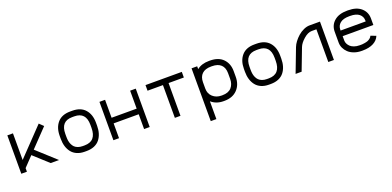

<svg xmlns="http://www.w3.org/2000/svg" viewBox="-1 -1338 4802 2351"><g transform="rotate(-20 2400.5 -162.0)"><path d="M256.8 -172.4 136.7 -46.9V0H63.5V-500H136.7V-152.8L473.6 -504.4L526.4 -453.6L307.6 -225.1L555.2 0H446.3Z M1136.7 -274.4V-234.4Q1136.7 -180.7 1123 -136.5Q1109.4 -92.3 1082.5 -58.6Q1055.7 -24.9 1012 -6.3Q968.3 12.2 911.1 12.2H886.2Q830.1 12.2 786.9 -6.8Q743.7 -25.9 717 -59.8Q690.4 -93.8 677 -137.9Q663.6 -182.1 663.6 -234.9V-273.9Q663.6 -381.3 720.2 -446.5Q776.9 -511.7 885.3 -511.7H913.1Q1022.5 -511.7 1079.6 -447Q1136.7 -382.3 1136.7 -274.4ZM913.1 -438.5H885.3Q736.8 -438.5 736.8 -273.9V-234.9Q736.8 -207.5 740.7 -183.8Q744.6 -160.2 755.1 -137Q765.6 -113.8 782 -97.4Q798.3 -81.1 825 -71Q851.6 -61 886.2 -61H911.1Q1063.5 -61 1063.5 -234.4V-274.4Q1063.5 -438.5 913.1 -438.5Z M1336.9 0H1263.7V-500H1336.9V-266.1H1663.6V-500H1736.8V0H1663.6V-192.9H1336.9Z M2336.9 -500V-426.8H2137.7V0H2064.5V-426.8H1863.8V-500Z M2537.1 -208.5Q2537.1 -142.6 2582.3 -101.8Q2627.4 -61 2694.8 -61H2707Q2786.1 -61 2825 -104.5Q2863.8 -147.9 2863.8 -218.3V-291.5Q2863.8 -362.8 2824 -400.9Q2784.2 -439 2707 -439H2694.8Q2617.7 -439 2577.4 -400.6Q2537.1 -362.3 2537.1 -291.5ZM2537.1 188H2463.9V-500H2537.1V-462.9Q2597.2 -512.2 2694.8 -512.2H2707Q2818.4 -512.2 2877.7 -450.7Q2937 -389.2 2937 -291.5V-218.3Q2937 -115.7 2875.7 -51.8Q2814.5 12.2 2707 12.2H2694.8Q2601.6 12.2 2537.1 -43.9Z M3537.1 -274.4V-234.4Q3537.1 -180.7 3523.4 -136.5Q3509.8 -92.3 3482.9 -58.6Q3456.1 -24.9 3412.4 -6.3Q3368.7 12.2 3311.5 12.2H3286.6Q3230.5 12.2 3187.3 -6.8Q3144 -25.9 3117.4 -59.8Q3090.8 -93.8 3077.4 -137.9Q3064 -182.1 3064 -234.9V-273.9Q3064 -381.3 3120.6 -446.5Q3177.2 -511.7 3285.6 -511.7H3313.5Q3422.9 -511.7 3480 -447Q3537.1 -382.3 3537.1 -274.4ZM3313.5 -438.5H3285.6Q3137.2 -438.5 3137.2 -273.9V-234.9Q3137.2 -207.5 3141.1 -183.8Q3145 -160.2 3155.5 -137Q3166 -113.8 3182.4 -97.4Q3198.7 -81.1 3225.3 -71Q3252 -61 3286.6 -61H3311.5Q3463.9 -61 3463.9 -234.4V-274.4Q3463.9 -438.5 3313.5 -438.5Z M3754.9 -307.1Q3766.6 -338.4 3791.7 -371.8Q3816.9 -405.3 3849.6 -434.1Q3882.3 -462.9 3923.1 -481.4Q3963.9 -500 4002.4 -500H4137.2V0H4064V-426.3H4002.4Q3952.6 -426.3 3897.5 -377.9Q3842.3 -329.6 3824.2 -282.7L3716.3 0H3637.7Z M4337.4 -237.3V-179.2Q4337.4 -159.2 4346.9 -139.2Q4356.4 -119.1 4374.5 -101.3Q4392.6 -83.5 4424.1 -72.3Q4455.6 -61 4495.1 -61H4507.3Q4518.6 -61 4529.3 -61.5Q4540 -62 4562 -65.7Q4584 -69.3 4600.8 -75.4Q4617.7 -81.5 4634.5 -95Q4651.4 -108.4 4658.2 -126.5L4726.6 -100.1Q4706.1 -47.4 4650.1 -17.6Q4594.2 12.2 4507.3 12.2H4495.1Q4441.9 12.2 4397.2 -4.4Q4352.5 -21 4324 -48.1Q4295.4 -75.2 4279.8 -109.1Q4264.2 -143.1 4264.2 -179.2V-321.8Q4264.2 -405.8 4325.2 -459Q4386.2 -512.2 4495.1 -512.2H4507.3Q4616.2 -512.2 4676.8 -459Q4737.3 -405.8 4737.3 -321.8V-237.3ZM4664.1 -310.5V-321.8Q4664.1 -374.5 4624.8 -406.7Q4585.4 -439 4507.3 -439H4495.1Q4417 -439 4377.2 -406.7Q4337.4 -374.5 4337.4 -321.8V-310.5Z"/></g></svg>

Font: Anka/Coder
Style: Regular
Weight: 400
Monospace: yes
Version: Version 001.100